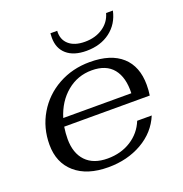

<svg xmlns="http://www.w3.org/2000/svg" viewBox="-127 -808 884 930"><g transform="rotate(-20 314.5 -343.0)"><path d="M136 -186Q136 -113 175 -72Q214 -31 287 -31Q356 -31 408 -64Q460 -97 483 -154H558Q526 -77 450 -33.5Q374 10 276 10Q167 10 105.5 -43.5Q44 -97 44 -190Q44 -277 86 -348Q128 -419 201 -459.5Q274 -500 364 -500Q472 -500 529 -448.5Q586 -397 586 -302Q586 -273 582 -248H141Q136 -215 136 -186ZM151 -289H502Q505 -370 469 -414.5Q433 -459 359 -459Q286 -459 230.5 -413Q175 -367 151 -289ZM232 -673Q232 -688 233 -696H268Q265 -652 294 -626Q323 -600 377 -600Q431 -600 469.5 -626Q508 -652 520 -696H555Q541 -631 491.5 -593.5Q442 -556 369 -556Q304 -556 268 -587Q232 -618 232 -673Z"/></g></svg>

Font: Fahkwang
Style: Italic
Weight: 400
Italic angle: -10°
Version: Version 1.000; ttfautohint (v1.6)